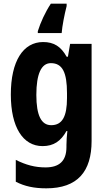

<svg xmlns="http://www.w3.org/2000/svg" viewBox="-20 -786 579 1046"><path d="M343 -753V-766H257C226 -719 201 -664 186 -616V-606H316C319 -645 331 -706 343 -753ZM215 -557C106 -557 39 -453 39 -271C39 -93 105 10 212 10C273 10 312 -18 342 -72H347C344 -48 342 -17 342 4V15C342 93 301 126 228 126C171 126 122 113 66 85V204C114 229 166 240 232 240C403 240 479 148 479 -18V-547H362L350 -477H343C312 -533 273 -557 215 -557ZM257 -442C320 -442 345 -392 345 -278V-252C345 -151 319 -104 259 -104C205 -104 178 -157 178 -269C178 -383 205 -442 257 -442Z"/></svg>

Font: Noto Sans Lao UI Cond
Style: Bold
Weight: 700
Width: 3
Designer: Monotype Design Team
Foundry: Monotype Imaging Inc.
Version: Version 2.000